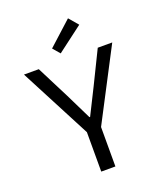

<svg xmlns="http://www.w3.org/2000/svg" viewBox="-156 -969 912 1071"><g transform="rotate(-20 300.0 -433.5)"><path d="M258 0V-234L38 -656H126L225 -461Q236 -440 260.5 -388.5Q285 -337 300 -308H304Q317 -335 343 -386Q369 -437 381 -462L476 -656H562L342 -234V0ZM271 -697 235 -739 376 -867 423 -812Z"/></g></svg>

Font: TypoPRO Source Code Pro
Style: Regular
Weight: 400
Monospace: yes
Designer: Paul D. Hunt, Teo Tuominen
Foundry: Adobe Systems Incorporated
Version: Version 2.010;PS 1.0;hotconv 1.0.84;makeotf.lib2.5.63406